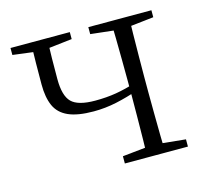

<svg xmlns="http://www.w3.org/2000/svg" viewBox="-80 -600 746 691"><g transform="rotate(-15 292.5 -254.0)"><path d="M245 -210Q185 -210 150.5 -225.5Q116 -241 102 -272.5Q88 -304 88 -352Q88 -393 88.5 -431.5Q89 -470 90 -508H151Q149 -468 148.5 -433Q148 -398 148 -356Q148 -294 172 -270Q196 -246 260 -246Q302 -246 338 -252Q374 -258 418 -272V-244Q372 -228 330 -219Q288 -210 245 -210ZM388 0Q389 -24 389.5 -64.5Q390 -105 390.5 -150.5Q391 -196 391 -233V-283Q391 -316 390.5 -359.5Q390 -403 389.5 -443.5Q389 -484 388 -508H455Q454 -484 453.5 -443.5Q453 -403 452.5 -359.5Q452 -316 452 -283V-226Q452 -192 452.5 -148.5Q453 -105 453.5 -64.5Q454 -24 455 0ZM14 -482V-508H235V-482L130 -470H109ZM304 0V-27L410 -38H430L539 -27V0ZM304 -482V-508H539V-482L432 -470H412Z"/></g></svg>

Font: Noto Serif HK ExtraLight
Style: Regular
Weight: 200
Designer: Ryoko NISHIZUKA 西塚涼子 (kana & ideographs); Frank Grießhammer (Latin, Greek & Cyrillic); Wenlong ZHANG 张文龙 (bopomofo); San
Foundry: Adobe
Version: Version 2.002-H1;hotconv 1.1.0;makeotfexe 2.6.0